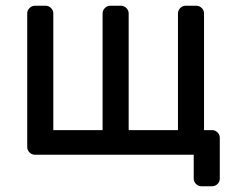

<svg xmlns="http://www.w3.org/2000/svg" viewBox="-20 -540 830 670"><path d="M166 -493V-86H338V-493Q338 -504 346 -512Q354 -520 365 -520H402Q413 -520 421 -512Q429 -504 429 -493V-86H601V-493Q601 -504 609 -512Q617 -520 628 -520H665Q676 -520 684 -512Q692 -504 692 -493V-86H720Q731 -86 739 -78Q747 -70 747 -59V83Q747 94 739 102Q731 110 720 110H683Q672 110 664 102Q656 94 656 83V0H102Q91 0 83 -8Q75 -16 75 -27V-493Q75 -504 83 -512Q91 -520 102 -520H139Q150 -520 158 -512Q166 -504 166 -493Z"/></svg>

Font: Contemporary
Style: Regular
Weight: 400
Designer: Victor Tran
Foundry: Victor Tran
Version: Version 1.100